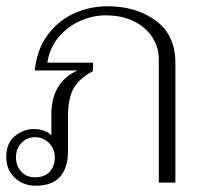

<svg xmlns="http://www.w3.org/2000/svg" viewBox="-20 -583 645 613"><path d="M0 -81Q0 -127 28 -149Q56 -171 87 -171Q124 -171 144 -151V-217Q144 -320 227 -358H91Q98 -426 132.5 -472Q167 -518 217 -540.5Q267 -563 323 -563Q415 -563 477.5 -517Q540 -471 540 -382V0H487V-394Q487 -431 467 -463Q447 -495 408.5 -514.5Q370 -534 317 -534Q277 -534 237.5 -517Q198 -500 168.5 -466Q139 -432 131 -383H277V-356Q232 -332 214.5 -300Q197 -268 197 -210V-99Q197 -48 172 -19Q147 10 94 10Q54 10 27 -15.5Q0 -41 0 -81ZM155 -81Q155 -108 136.5 -126.5Q118 -145 92 -145Q66 -145 48.5 -126.5Q31 -108 31 -81Q31 -54 47.5 -35.5Q64 -17 92 -17Q123 -17 139 -35Q155 -53 155 -81Z"/></svg>

Font: Taviraj ExtraLight
Style: Regular
Weight: 200
Designer: Katatrad Team
Foundry: CadsonDemak
Version: Version 1.030